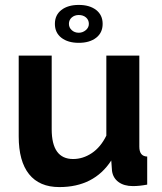

<svg xmlns="http://www.w3.org/2000/svg" viewBox="-20 -750 658 780"><path d="M229.5 -596.5Q203 -617 203 -653Q203 -689 229.5 -709.5Q256 -730 300 -730Q344 -730 370.5 -709.5Q397 -689 397 -653Q397 -617 370.5 -596.5Q344 -576 300 -576Q256 -576 229.5 -596.5ZM300 -689Q283 -689 271.5 -679Q260 -669 260 -653Q260 -638 271.5 -627.5Q283 -617 300 -617Q316 -617 328.5 -627.5Q341 -638 341 -653Q341 -669 329.5 -679Q318 -689 300 -689ZM221 10Q140 10 98 -42.5Q56 -95 56 -196V-524H190V-225Q190 -104 277 -104Q317 -104 353 -128Q389 -152 412 -199V-524H546V-154Q546 -115 578 -114V0Q546 6 520 6Q484 6 461.5 -10.5Q439 -27 435 -56L432 -98Q362 10 221 10Z"/></svg>

Font: Raleway
Style: Bold
Weight: 700
Designer: Matt McInerney, Pablo Impallari, Rodrigo Fuenzalida
Foundry: Matt McInerney, Pablo Impallari, Rodrigo Fuenzalida
Version: Version 3.000